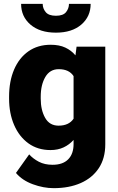

<svg xmlns="http://www.w3.org/2000/svg" viewBox="-20 -771 616 999"><path d="M27.3 -257.8V-268.1Q27.3 -348.6 53.5 -409.4Q79.6 -470.2 128.2 -504.2Q176.8 -538.1 243.7 -538.1Q288.6 -538.1 319.8 -523.4Q351.1 -508.8 372.6 -482.9L378.4 -528.3H527.8V-20.5Q527.8 52.7 494.1 103.8Q460.4 154.8 400.1 181.4Q339.8 208 259.3 208Q206.1 208 150.9 187.7Q95.7 167.5 63 128.9L131.8 32.2Q151.9 54.7 182.1 70.6Q212.4 86.4 253.4 86.4Q306.6 86.4 334.7 58.1Q362.8 29.8 362.8 -21.5V-43Q340.8 -18.1 311 -4.2Q281.2 9.8 242.7 9.8Q176.3 9.8 127.9 -25.1Q79.6 -60.1 53.5 -120.6Q27.3 -181.2 27.3 -257.8ZM191.9 -268.1V-257.8Q191.9 -198.7 214.8 -158Q237.8 -117.2 284.7 -117.2Q338.4 -117.2 362.8 -153.3V-375Q339.4 -411.1 285.6 -411.1Q239.7 -411.1 215.8 -370.4Q191.9 -329.6 191.9 -268.1ZM338.9 -751H451.7Q451.7 -684.6 402.8 -642.8Q354 -601.1 271 -601.1Q187.5 -601.1 138.7 -642.8Q89.8 -684.6 89.8 -751H202.1Q202.1 -727.1 217.8 -708Q233.4 -689 271 -689Q308.6 -689 323.7 -708Q338.9 -727.1 338.9 -751Z"/></svg>

Font: Vazirmatn RD UI FD Black
Style: Regular
Weight: 900
Designer: Saber Rastikerdar
Foundry: Saber Rastikerdar
Version: Version 33.003